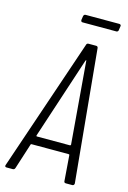

<svg xmlns="http://www.w3.org/2000/svg" viewBox="-133 -895 638 955"><g transform="rotate(15 186.0 -417.5)"><path d="M297 -9 287 -140Q287 -142 285.5 -143Q284 -144 282 -144H92Q90 -144 88.5 -143Q87 -142 87 -140L45 -9Q42 0 33 0H1Q-4 0 -6 -3Q-8 -6 -6 -11L225 -691Q227 -700 236 -700H275Q284 -700 285 -691L350 -11Q350 -6 347 -3Q344 0 340 0H307Q297 0 297 -9ZM107 -188H278Q280 -188 282 -192L247 -615Q247 -618 246 -618Q245 -618 243 -615L104 -192Q104 -188 107 -188ZM171 -805 174 -825Q176 -835 185 -835H358Q363 -835 365.5 -832Q368 -829 367 -825L364 -805Q364 -801 361 -798Q358 -795 354 -795H180Q171 -795 171 -805Z"/></g></svg>

Font: Barlow Condensed Light
Style: Italic
Weight: 300
Width: 3
Italic angle: -7°
Designer: Jeremy Tribby
Foundry: Tribby Type
Version: Version 1.408